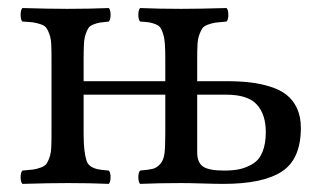

<svg xmlns="http://www.w3.org/2000/svg" viewBox="-20 -451 785 473"><path d="M634.8 -126Q634.8 -169.4 612.5 -193.6Q590.3 -217.8 537.1 -217.8H465.8V-76.2Q465.8 -50.3 480.5 -40.5Q495.1 -30.8 532.2 -30.8Q554.7 -30.8 571 -34.4Q587.4 -38.1 603 -47.6Q618.7 -57.1 626.7 -76.9Q634.8 -96.7 634.8 -126ZM426.8 0Q371.1 0 325.2 2Q320.8 -2.4 320.8 -14.4Q320.8 -26.4 325.2 -30.8Q347.2 -32.7 356.7 -35.2Q366.2 -37.6 374.8 -47.1Q383.3 -56.6 385.3 -73.5Q387.2 -90.3 387.2 -122.1V-217.8H186V-122.1Q186 -96.2 188 -80.8Q189.9 -65.4 193.1 -55.4Q196.3 -45.4 204.6 -40.5Q212.9 -35.6 221.7 -33.9Q230.5 -32.2 248 -30.8Q252.4 -26.4 252.4 -14.4Q252.4 -2.4 248 2Q204.1 0 147 0Q101.6 0 35.2 2Q30.8 -2.4 30.8 -14.4Q30.8 -26.4 35.2 -30.8Q53.2 -32.2 62 -33.4Q70.8 -34.7 80.6 -38.3Q90.3 -42 94.2 -47.1Q98.1 -52.2 101.8 -62.7Q105.5 -73.2 106.2 -86.9Q106.9 -100.6 106.9 -122.1V-307.1Q106.9 -328.6 106.2 -342.3Q105.5 -356 101.8 -366.5Q98.1 -377 94.2 -382.3Q90.3 -387.7 80.6 -391.1Q70.8 -394.5 61.8 -395.8Q52.7 -397 35.2 -397.9Q30.8 -402.3 30.8 -414.6Q30.8 -426.8 35.2 -431.2Q101.6 -429.2 146 -429.2Q200.2 -429.2 248 -431.2Q252.4 -426.8 252.4 -414.6Q252.4 -402.3 248 -397.9Q232.9 -396.5 225.6 -395.3Q218.3 -394 209.7 -390.6Q201.2 -387.2 197.8 -381.8Q194.3 -376.5 190.9 -366.5Q187.5 -356.4 186.8 -342.5Q186 -328.6 186 -307.1V-251H387.2V-307.1Q387.2 -328.6 386.2 -342.5Q385.3 -356.4 382.1 -366.7Q378.9 -377 375.5 -382.3Q372.1 -387.7 363.8 -391.1Q355.5 -394.5 347.7 -395.8Q339.8 -397 325.2 -397.9Q320.8 -402.3 320.8 -414.6Q320.8 -426.8 325.2 -431.2Q371.1 -429.2 425.8 -429.2Q469.7 -429.2 538.1 -431.2Q542.5 -426.8 542.5 -414.6Q542.5 -402.3 538.1 -397.9Q520 -396.5 511.2 -395.3Q502.4 -394 492.4 -390.4Q482.4 -386.7 478.8 -381.6Q475.1 -376.5 471.2 -366Q467.3 -355.5 466.6 -341.8Q465.8 -328.1 465.8 -306.2V-251H538.1Q570.3 -251 595.9 -248Q621.6 -245.1 645.8 -237.5Q669.9 -230 686 -217.3Q702.1 -204.6 711.7 -184.1Q721.2 -163.6 721.2 -136.2Q721.2 -59.1 674.6 -28.6Q627.9 2 530.8 2Q510.3 2 478.8 1Q447.3 0 426.8 0Z"/></svg>

Font: Common Serif
Style: Regular
Weight: 400
Designer: Philipp H. Poll, Khaled Hosny
Foundry: Stefan Peev, Context Ltd.
Version: Version 1.026